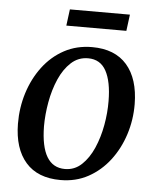

<svg xmlns="http://www.w3.org/2000/svg" viewBox="-52 -754 658 811"><g transform="rotate(5 277.0 -349.0)"><path d="M319.5 -559.5Q416 -559.5 467 -501Q518 -442.5 519 -335Q519.5 -268.5 499.5 -206.2Q479.5 -144 442 -95Q404.5 -46 352 -17.2Q299.5 11.5 234.5 11.5Q137.5 11.5 86.8 -46.5Q36 -104.5 35 -210Q34.5 -278 54.2 -340.8Q74 -403.5 111.2 -453Q148.5 -502.5 201.2 -531Q254 -559.5 319.5 -559.5ZM306.5 -511Q265 -511 234.5 -483Q204 -455 184.2 -409.8Q164.5 -364.5 155 -311.5Q145.5 -258.5 145.5 -208.5Q147.5 -36.5 249 -36.5Q290 -36.5 320 -64.8Q350 -93 369.8 -138.2Q389.5 -183.5 399 -236.2Q408.5 -289 408 -338.5Q407.5 -421 383 -466Q358.5 -511 306.5 -511ZM211.5 -710H466L457 -640.5H202.5Z"/></g></svg>

Font: Merriweather Text Regular
Style: Italic
Weight: 400
Italic angle: -7.8°
Designer: Eben Sorkin
Foundry: Eben Sorkin
Version: Version 2.100; ttfautohint (v1.7.19-72a1) -l 8 -r 50 -G 200 